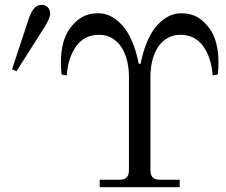

<svg xmlns="http://www.w3.org/2000/svg" viewBox="-20 -782 946 802"><path d="M30.3 -492.2 99.6 -702.1Q109.4 -731.4 122.1 -746.6Q134.8 -761.7 155.3 -761.7Q169.9 -761.7 179.7 -751.2Q189.5 -740.7 189.5 -725.1Q189.5 -707 167 -670.4L48.8 -484.4ZM234.4 -519.5Q234.4 -611.3 271.5 -662.6Q294.9 -694.8 323 -710.7Q351.1 -726.6 389.6 -726.6Q427.2 -726.6 459.5 -703.9Q491.7 -681.2 512.7 -646.5Q544.4 -593.3 559.6 -515.6H567.4Q582.5 -593.3 614.3 -646.5Q635.3 -681.2 667.5 -703.9Q699.7 -726.6 737.3 -726.6Q775.9 -726.6 804 -710.7Q832 -694.8 855.5 -662.6Q892.6 -611.3 892.6 -519.5Q892.6 -495.1 889.6 -470.7L868.2 -466.8Q863.3 -539.6 830.1 -586.9Q795.9 -636.7 732.4 -636.7Q699.2 -636.7 673.1 -618.9Q647 -601.1 632.8 -573.2Q608.4 -525.4 608.4 -460.9V-70.3Q608.4 -31.2 646.5 -31.2H730.5V0H396.5V-31.2H480.5Q518.6 -31.2 518.6 -70.3V-460.9Q518.6 -525.4 494.1 -573.2Q480 -601.1 453.9 -618.9Q427.7 -636.7 394.5 -636.7Q331.1 -636.7 296.9 -586.9Q263.7 -539.6 258.8 -466.8L237.3 -470.7Q234.4 -494.6 234.4 -519.5Z"/></svg>

Font: Theano Modern
Style: Regular
Weight: 400
Designer: Alexey Kryukov
Version: Version 2.00